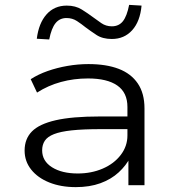

<svg xmlns="http://www.w3.org/2000/svg" viewBox="-20 -760 719 788"><path d="M291 8Q230 8 182.5 -11Q135 -30 108 -64Q81 -98 81 -142Q81 -190 111 -220.5Q141 -251 208.5 -266.5Q276 -282 389 -282H519V-230H393Q321 -230 274.5 -225Q228 -220 201.5 -209.5Q175 -199 164 -182.5Q153 -166 153 -143Q153 -99 193.5 -73.5Q234 -48 299 -48Q355 -48 401.5 -68Q448 -88 475.5 -124Q503 -160 503 -204V-321Q503 -380 461.5 -409Q420 -438 341 -438Q283 -438 230 -423.5Q177 -409 132 -380L106 -435Q137 -455 175.5 -468.5Q214 -482 257 -489.5Q300 -497 343 -497Q416 -497 467 -477.5Q518 -458 545.5 -417.5Q573 -377 573 -315V0H507V-114L515 -115Q498 -81 467 -52.5Q436 -24 392 -8Q348 8 291 8ZM182 -598 131 -601Q139 -665 171 -701Q203 -737 254 -737Q290 -737 315.5 -721Q341 -705 361 -690Q377 -678 396 -665Q415 -652 439 -652Q468 -652 484.5 -673Q501 -694 510 -740L561 -737Q555 -672 522.5 -636Q490 -600 439 -600Q401 -600 376 -616.5Q351 -633 331 -648Q315 -661 296 -673.5Q277 -686 253 -686Q225 -686 208 -665Q191 -644 182 -598Z"/></svg>

Font: Nunito Sans 10pt Expanded Light
Style: Regular
Weight: 300
Width: 7
Designer: Vernon Adams
Foundry: Vernon Adams
Version: Version 3.101;gftools[0.9.27]